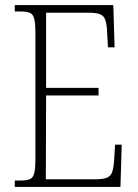

<svg xmlns="http://www.w3.org/2000/svg" viewBox="-20 -734 540 754"><path d="M38 0V-25H61Q85 -25 97.5 -30.5Q110 -36 114.5 -54Q119 -72 119 -108V-605Q119 -642 114.5 -660Q110 -678 97.5 -683.5Q85 -689 61 -689H38V-714H425L430 -548H404L401 -601Q400 -635 394.5 -653Q389 -671 374.5 -677.5Q360 -684 329 -684H161V-389H367V-359H161L160 -30H356Q386 -30 400.5 -36.5Q415 -43 420.5 -58.5Q426 -74 428 -102L432 -166H458L453 0Z"/></svg>

Font: Noto Serif Lao Condensed ExtraLight
Style: Regular
Weight: 200
Width: 3
Designer: Monotype Design Team
Foundry: Monotype Imaging Inc.
Version: Version 2.003; ttfautohint (v1.8.4.7-5d5b)